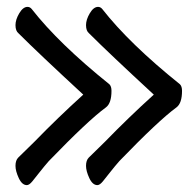

<svg xmlns="http://www.w3.org/2000/svg" viewBox="-20 -510 570 558"><path d="M58 28Q44 28 34.5 7.5Q25 -13 25 -28Q25 -44 33 -52L80 -98Q148 -168 222 -235Q92 -355 34 -413Q25 -420 25 -437Q25 -453 36 -471.5Q47 -490 60 -490Q67 -490 72 -484Q151 -383 298 -265Q304 -259 304 -246Q304 -210 288 -198Q236 -160 122 -42Q108 -26 95.5 -10Q83 6 74 17Q65 28 58 28ZM263 28Q249 28 239.5 7.5Q230 -13 230 -28Q230 -44 238 -52L285 -98Q353 -168 427 -235Q297 -355 239 -413Q230 -420 230 -437Q230 -453 241 -471.5Q252 -490 265 -490Q272 -490 277 -484Q356 -383 503 -265Q509 -259 509 -246Q509 -210 493 -198Q441 -160 327 -42Q313 -26 300.5 -10Q288 6 279 17Q270 28 263 28Z"/></svg>

Font: ToneOZ-Pinyin-WenKai-Medium
Style: Medium
Weight: 700
Designer: Fontworks Inc.
Foundry: ToneOZ
Version: Version 0.240331